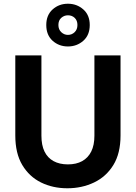

<svg xmlns="http://www.w3.org/2000/svg" viewBox="-20 -997 727 1029"><path d="M341 12Q263 12 200 -19Q137 -50 99.5 -112.5Q62 -175 62 -271V-700H202V-270Q202 -219 218.5 -185Q235 -151 267 -133.5Q299 -116 344 -116Q389 -116 420.5 -133.5Q452 -151 469 -185Q486 -219 486 -270V-700H626V-271Q626 -175 587.5 -112.5Q549 -50 484 -19Q419 12 341 12ZM344 -748Q296 -748 262 -778.5Q228 -809 228 -863Q228 -916 262 -946.5Q296 -977 344 -977Q392 -977 426.5 -946.5Q461 -916 461 -863Q461 -809 426.5 -778.5Q392 -748 344 -748ZM344 -810Q365 -810 380 -824.5Q395 -839 395 -863Q395 -887 380.5 -901Q366 -915 344 -915Q324 -915 308.5 -901.5Q293 -888 293 -863Q293 -839 308.5 -824.5Q324 -810 344 -810Z"/></svg>

Font: DM Sans 12pt ExtraBold
Style: Regular
Weight: 800
Version: Version 4.004;gftools[0.9.30]